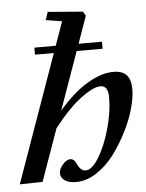

<svg xmlns="http://www.w3.org/2000/svg" viewBox="-55 -768 623 822"><g transform="rotate(-5 256.5 -357.0)"><path d="M-2.4 0 191.9 -547.4H110.8V-577.6H202.6L238.8 -679.7L169.4 -690.9L181.2 -725.1L331.1 -712.9L342.3 -694.8L300.8 -577.6H401.4V-547.4H290L201.7 -298.8Q264.6 -372.1 325.4 -408.4Q386.2 -444.8 438.5 -444.8Q476.6 -444.8 494.9 -425Q513.2 -405.3 513.2 -363.8Q513.2 -328.6 499.8 -280.3Q486.3 -231.9 460.4 -181.4Q434.6 -130.9 401.9 -87.4Q369.1 -43.9 325.9 -16.4Q282.7 11.2 239.3 11.2Q207.5 11.2 190.2 -1.2Q172.9 -13.7 172.9 -31.7Q172.9 -50.3 189.5 -69.3Q206.1 -88.4 221.7 -88.4Q238.3 -88.4 247.6 -67.9Q261.7 -34.7 284.2 -34.7Q311.5 -34.7 341.6 -84.2Q371.6 -133.8 391.4 -205.1Q411.1 -276.4 411.1 -336.9Q411.1 -388.2 378.4 -388.2Q347.7 -388.2 293.9 -348.4Q240.2 -308.6 175.3 -226.1L95.7 -2Z"/></g></svg>

Font: Elstob SemiBold
Style: Italic
Weight: 600
Italic angle: -20°
Designer: Peter S. Baker
Version: Version 1.015